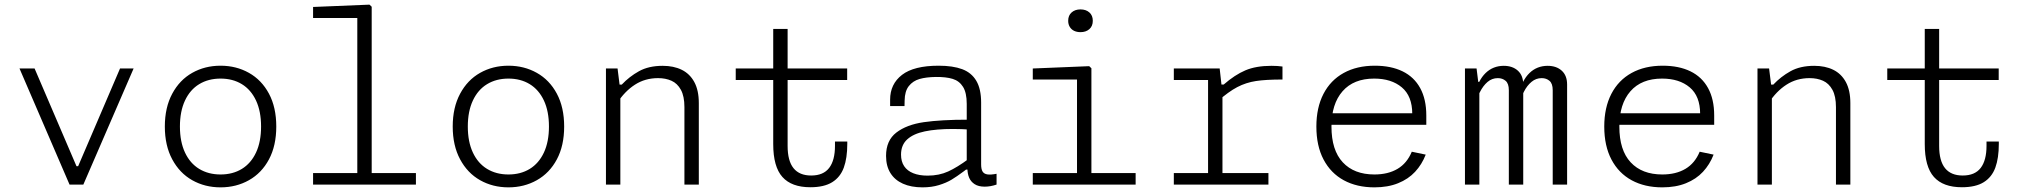

<svg xmlns="http://www.w3.org/2000/svg" viewBox="-20 -795 8720 827"><path d="M129 -500 309.5 -79H316.5L497 -500H555.5L339 0H279.5L64 -500Z M930 12Q862.5 12 808 -18.8Q753.5 -49.5 721.8 -108.8Q690 -168 690 -250Q690 -332 721.8 -391.2Q753.5 -450.5 808 -481.2Q862.5 -512 930 -512Q997.5 -512 1052.2 -481.2Q1107 -450.5 1138.5 -391.5Q1170 -332.5 1170 -250Q1170 -167.5 1138.5 -108.5Q1107 -49.5 1052.2 -18.8Q997.5 12 930 12ZM930 -456.5Q877.5 -456.5 838 -432.5Q798.5 -408.5 776.8 -362Q755 -315.5 755 -250Q755 -184.5 776.8 -138Q798.5 -91.5 838 -67.5Q877.5 -43.5 930 -43.5Q982.5 -43.5 1021.8 -67.5Q1061 -91.5 1082.8 -138Q1104.5 -184.5 1104.5 -250Q1104.5 -315.5 1082.8 -362Q1061 -408.5 1021.8 -432.5Q982.5 -456.5 930 -456.5Z M1328.5 -49.5H1771.5V0H1328.5ZM1519 0V-745L1541.5 -717.5H1328.5V-765L1571.5 -775L1581 -766V0Z M2170 12Q2102.5 12 2048 -18.8Q1993.5 -49.5 1961.8 -108.8Q1930 -168 1930 -250Q1930 -332 1961.8 -391.2Q1993.5 -450.5 2048 -481.2Q2102.5 -512 2170 -512Q2237.5 -512 2292.2 -481.2Q2347 -450.5 2378.5 -391.5Q2410 -332.5 2410 -250Q2410 -167.5 2378.5 -108.5Q2347 -49.5 2292.2 -18.8Q2237.5 12 2170 12ZM2170 -456.5Q2117.5 -456.5 2078 -432.5Q2038.5 -408.5 2016.8 -362Q1995 -315.5 1995 -250Q1995 -184.5 2016.8 -138Q2038.5 -91.5 2078 -67.5Q2117.5 -43.5 2170 -43.5Q2222.5 -43.5 2261.8 -67.5Q2301 -91.5 2322.8 -138Q2344.5 -184.5 2344.5 -250Q2344.5 -315.5 2322.8 -362Q2301 -408.5 2261.8 -432.5Q2222.5 -456.5 2170 -456.5Z M2652 0H2590V-500H2640L2650 -420H2652ZM2928 0V-333.5Q2928 -380.5 2912.8 -408.2Q2897.5 -436 2872.2 -447.2Q2847 -458.5 2814.5 -458.5Q2758.5 -458.5 2714.8 -430.2Q2671 -402 2638 -351V-430.5H2658Q2690.5 -465 2732.2 -488.2Q2774 -511.5 2834.5 -511.5Q2881.5 -511.5 2916.2 -494.5Q2951 -477.5 2970.5 -441.8Q2990 -406 2990 -351V0Z M3310.5 -670.5H3372.5V-166.5Q3372.5 -102 3398 -70.5Q3423.5 -39 3474 -39Q3526.5 -39 3551.5 -71.8Q3576.5 -104.5 3576.5 -167V-185.5H3629.5V-175.5Q3629.5 -114 3614.5 -73Q3599.5 -32 3564.5 -10.2Q3529.5 11.5 3470.5 11.5Q3389.5 11.5 3350 -32.8Q3310.5 -77 3310.5 -174.5ZM3629 -500V-450.5H3149V-500H3329H3343.5Z M4206 -353V-87Q4206 -66.5 4212.2 -56.2Q4218.5 -46 4232.8 -43.8Q4247 -41.5 4272.5 -46.5V0Q4246 9 4221.5 9Q4194.5 9 4178 -1.8Q4161.5 -12.5 4154.2 -30Q4147 -47.5 4147 -69.5L4144 -78V-347.5Q4144 -395.5 4128 -421Q4112 -446.5 4083.5 -455.2Q4055 -464 4011 -463.5Q3969.5 -463 3940.8 -454.8Q3912 -446.5 3894.5 -424.2Q3877 -402 3876.5 -362L3876 -338H3814V-365.5Q3814 -433 3865.2 -472.5Q3916.5 -512 4023 -512Q4084.5 -512 4124.5 -497Q4164.5 -482 4185.2 -447Q4206 -412 4206 -353ZM4085.5 -239.5Q4013 -239.5 3963.8 -229.2Q3914.5 -219 3887.8 -194.8Q3861 -170.5 3861 -129Q3861 -99.5 3874.5 -79.2Q3888 -59 3913.8 -48.8Q3939.5 -38.5 3975.5 -38.5Q4025 -38.5 4064.2 -56.5Q4103.5 -74.5 4152 -110.5L4158 -64.5H4141L4130.5 -56.5Q4101 -34.5 4078.5 -21Q4056 -7.5 4024.5 2.2Q3993 12 3953.5 12Q3904.5 12 3869.2 -3.8Q3834 -19.5 3815.2 -49.8Q3796.5 -80 3796.5 -123.5Q3796.5 -190 3840.8 -224Q3885 -258 3959.2 -268.8Q4033.5 -279.5 4150.5 -279.5L4164 -236.5Q4143 -238 4122.5 -238.8Q4102 -239.5 4085.5 -239.5Z M4619 0V-480L4641.5 -452.5H4428.5V-500L4671.5 -510L4681 -501V0ZM4428.5 -49.5H4871.5V0H4428.5ZM4581 -705.5Q4581 -728.5 4595.8 -741.5Q4610.5 -754.5 4634 -754.5Q4657.5 -754.5 4672.2 -741.5Q4687 -728.5 4687 -705.5Q4687 -682.5 4672.2 -669.5Q4657.5 -656.5 4634 -656.5Q4618.5 -656.5 4606.5 -662.2Q4594.5 -668 4587.8 -679.2Q4581 -690.5 4581 -705.5Z M5243.5 -410H5245.5V-1H5183.5V-473L5206 -450.5H5036V-500H5233.5ZM5224.5 -358.5V-431H5251Q5298.5 -472.5 5344.2 -492Q5390 -511.5 5456.5 -511.5Q5482.5 -511.5 5504 -508.5V-452.5Q5432.5 -452.5 5389.8 -446Q5347 -439.5 5309.2 -419.8Q5271.5 -400 5224.5 -358.5ZM5036 -49.5H5443.5V0H5036Z M5901.5 -512Q5971.5 -512 6021.2 -487.8Q6071 -463.5 6097.2 -415.5Q6123.5 -367.5 6123.5 -298V-257.5H5694.5V-307H6091L6063 -283V-304.5Q6063 -381 6018 -418.8Q5973 -456.5 5899 -456.5Q5810.5 -456.5 5762.8 -402Q5715 -347.5 5715 -250Q5715 -148 5763.8 -95.8Q5812.5 -43.5 5900 -43.5Q5959 -43.5 5999.8 -67.8Q6040.5 -92 6061 -141.5L6121 -129Q6104.5 -86.5 6075.2 -55Q6046 -23.5 6002 -5.8Q5958 12 5900 12Q5824.5 12 5768.2 -18.5Q5712 -49 5681 -107.8Q5650 -166.5 5650 -250Q5650 -331.5 5680.5 -390.5Q5711 -449.5 5767.8 -480.8Q5824.5 -512 5901.5 -512Z M6352 0H6290V-500H6340L6350 -420H6352ZM6479 0V-406.5Q6479 -435 6465.2 -446.8Q6451.5 -458.5 6431.5 -458.5Q6406.5 -458.5 6387.2 -442Q6368 -425.5 6354.5 -398.5Q6353 -395.5 6351.5 -392.5L6331.5 -442.5H6351.5Q6363 -465 6379 -480.5Q6395 -496 6414.8 -503.8Q6434.5 -511.5 6457 -511.5Q6495 -511.5 6518 -490.5Q6541 -469.5 6541 -431V0ZM6668 0V-406.5Q6668 -435 6654.2 -446.8Q6640.5 -458.5 6620.5 -458.5Q6596 -458.5 6576.8 -442.5Q6557.5 -426.5 6544 -400L6540.5 -392.5L6520.5 -442.5H6540.5Q6552 -465 6568 -480.5Q6584 -496 6603.8 -503.8Q6623.5 -511.5 6646 -511.5Q6684 -511.5 6707 -490.5Q6730 -469.5 6730 -431V0Z M7141.5 -512Q7211.5 -512 7261.2 -487.8Q7311 -463.5 7337.2 -415.5Q7363.5 -367.5 7363.5 -298V-257.5H6934.5V-307H7331L7303 -283V-304.5Q7303 -381 7258 -418.8Q7213 -456.5 7139 -456.5Q7050.5 -456.5 7002.8 -402Q6955 -347.5 6955 -250Q6955 -148 7003.8 -95.8Q7052.5 -43.5 7140 -43.5Q7199 -43.5 7239.8 -67.8Q7280.5 -92 7301 -141.5L7361 -129Q7344.5 -86.5 7315.2 -55Q7286 -23.5 7242 -5.8Q7198 12 7140 12Q7064.5 12 7008.2 -18.5Q6952 -49 6921 -107.8Q6890 -166.5 6890 -250Q6890 -331.5 6920.5 -390.5Q6951 -449.5 7007.8 -480.8Q7064.5 -512 7141.5 -512Z M7612 0H7550V-500H7600L7610 -420H7612ZM7888 0V-333.5Q7888 -380.5 7872.8 -408.2Q7857.5 -436 7832.2 -447.2Q7807 -458.5 7774.5 -458.5Q7718.5 -458.5 7674.8 -430.2Q7631 -402 7598 -351V-430.5H7618Q7650.5 -465 7692.2 -488.2Q7734 -511.5 7794.5 -511.5Q7841.5 -511.5 7876.2 -494.5Q7911 -477.5 7930.5 -441.8Q7950 -406 7950 -351V0Z M8270.5 -670.5H8332.5V-166.5Q8332.5 -102 8358 -70.5Q8383.5 -39 8434 -39Q8486.5 -39 8511.5 -71.8Q8536.5 -104.5 8536.5 -167V-185.5H8589.5V-175.5Q8589.5 -114 8574.5 -73Q8559.5 -32 8524.5 -10.2Q8489.5 11.5 8430.5 11.5Q8349.5 11.5 8310 -32.8Q8270.5 -77 8270.5 -174.5ZM8589 -500V-450.5H8109V-500H8289H8303.5Z"/></svg>

Font: Monaspace Neon Var
Style: Regular
Weight: 400
Designer: Riley Cran and the Lettermatic Team
Version: Version 1.000 (Monaspace Neon Var)